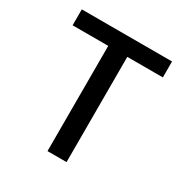

<svg xmlns="http://www.w3.org/2000/svg" viewBox="-151 -758 840 877"><g transform="rotate(30 269.0 -319.5)"><path d="M219 0V-621.5H319.5V0ZM31 -555V-639H507V-555Z"/></g></svg>

Font: Anek Gurmukhi Medium Medium
Style: Regular
Weight: 500
Version: Version 1.003